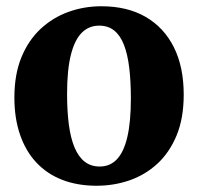

<svg xmlns="http://www.w3.org/2000/svg" viewBox="-20 -583 634 614"><path d="M26 -271Q26 -345 48.5 -399.8Q71 -454.5 110 -490.8Q149 -527 199 -545Q249 -563 304 -563Q387 -563 445.8 -529Q504.5 -495 536 -432Q567.5 -369 567.5 -280.5Q567.5 -205 544.8 -150Q522 -95 483 -59.2Q444 -23.5 394 -6.2Q344 11 289 11Q227.5 11 178.8 -8Q130 -27 96 -63.5Q62 -100 44 -152.5Q26 -205 26 -271ZM299 -50.5Q332 -50.5 354 -73.8Q376 -97 387.2 -145Q398.5 -193 398.5 -268Q398.5 -323.5 393.2 -366.8Q388 -410 376.2 -440Q364.5 -470 345 -485.5Q325.5 -501 297 -501Q264 -501 241.2 -478Q218.5 -455 206.5 -407Q194.5 -359 194.5 -283Q194.5 -227.5 200.2 -184.2Q206 -141 218.5 -111.2Q231 -81.5 250.8 -66Q270.5 -50.5 299 -50.5Z"/></svg>

Font: Merriweather 36pt ExtraBold
Style: Regular
Weight: 800
Designer: Eben Sorkin
Foundry: Eben Sorkin
Version: Version 2.100